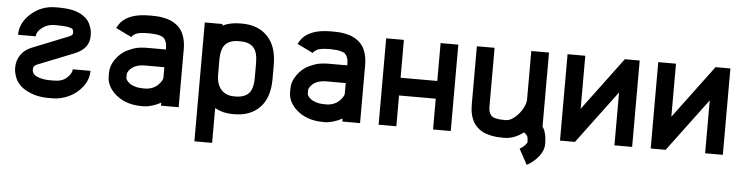

<svg xmlns="http://www.w3.org/2000/svg" viewBox="-44 -715 4287 1107"><g transform="rotate(5 2099.5 -162.0)"><path d="M37.1 -335.4Q37.1 -404.8 97.4 -458.5Q157.7 -512.2 240.7 -512.2H251Q304.7 -512.2 338.9 -504.4Q370.6 -497.1 393.6 -482.7Q416.5 -468.3 427.7 -453.6Q439 -439 445.6 -420.2Q452.1 -401.4 453.4 -391.1Q454.6 -380.9 454.6 -369.6V-363.8Q454.6 -291 370.6 -257.3L159.2 -172.9Q139.6 -164.6 139.6 -147V-140.1Q139.6 -126.5 149.7 -116.5Q159.7 -106.4 175.5 -100.8Q191.4 -95.2 208 -92.8Q224.6 -90.3 240.7 -90.3H267.6Q314 -90.3 341.3 -115.5Q368.7 -140.6 368.7 -164.6H471.2Q471.2 -114.3 439.5 -72.8Q407.7 -31.2 361.3 -9.5Q314.9 12.2 267.6 12.2H240.7Q171.4 12.2 115.2 -17.6Q90.3 -30.8 73.2 -49.6Q56.2 -68.4 49.1 -86.9Q42 -105.5 39.6 -117.9Q37.1 -130.4 37.1 -140.1V-147Q37.1 -187 58.8 -219Q80.6 -251 121.1 -267.6L334.5 -353Q340.8 -355.5 346.4 -360.8Q352.1 -366.2 352.1 -370.6V-376.5Q352.1 -389.2 346.2 -395.5Q340.3 -401.9 318.1 -405.8Q295.9 -409.7 251 -409.7H240.7Q202.1 -409.7 170.9 -386Q139.6 -362.3 139.6 -335.4Z M792.5 -90.3Q816.4 -90.3 836.9 -99.1Q857.4 -107.9 869.1 -120.4Q880.9 -132.8 887.2 -143.6Q893.6 -154.3 893.6 -160.6V-222.7H782.7Q716.8 -222.7 689 -182.6Q681.2 -171.4 681.2 -164.6V-142.1Q681.2 -136.7 686.5 -128.7Q691.9 -120.6 702.9 -111.8Q713.9 -103 735.1 -96.7Q756.3 -90.3 782.7 -90.3ZM597.2 -423.8Q611.3 -448.2 618.2 -456.1Q666.5 -512.2 782.7 -512.2H792.5Q812.5 -512.2 828.6 -511.2Q844.7 -510.3 866.7 -505.9Q888.7 -501.5 905.8 -494.4Q922.9 -487.3 940.4 -473.9Q958 -460.4 969.7 -442.4Q981.4 -424.3 988.8 -397Q996.1 -369.6 996.1 -335.4V0H893.6V-17.6Q870.1 -4.4 845 3.2Q819.8 10.7 806.2 11.7L792.5 12.2H782.7Q683.1 12.2 622.1 -46.9Q578.6 -89.8 578.6 -142.1V-164.6Q578.6 -203.1 605 -241.2Q618.7 -261.2 636.7 -276.6Q654.8 -292 673.6 -300.5Q692.4 -309.1 708.5 -314.7Q724.6 -320.3 741.9 -322.3Q759.3 -324.2 766.8 -324.7Q774.4 -325.2 782.7 -325.2H893.6V-335.4Q893.6 -355.5 888.2 -369.4Q882.8 -383.3 875.5 -390.6Q868.2 -397.9 853 -402.3Q837.9 -406.7 826.2 -407.7Q814.5 -408.7 792.5 -409.7H782.7Q755.4 -409.7 736.6 -406.5Q717.8 -403.3 708.3 -397.5Q698.7 -391.6 695.3 -388.2Q691.9 -384.8 689 -378.9Z M1206.1 -208.5Q1206.1 -151.4 1233.6 -120.8Q1261.2 -90.3 1307.6 -90.3H1317.4Q1367.2 -90.3 1392.8 -116.2Q1418.5 -142.1 1418.5 -208.5V-291.5Q1418.5 -357.4 1392.8 -383.5Q1367.2 -409.7 1317.4 -409.7H1307.6Q1257.8 -409.7 1231.9 -383.5Q1206.1 -357.4 1206.1 -291.5ZM1206.1 188H1103.5V-500H1206.1V-490.7Q1250 -512.2 1307.6 -512.2H1317.4Q1412.6 -512.2 1466.8 -454.8Q1521 -397.5 1521 -291.5V-208.5Q1521 -101.6 1466.8 -44.7Q1412.6 12.2 1317.4 12.2H1307.6Q1252.4 12.2 1206.1 -13.2Z M1842.3 -90.3Q1866.2 -90.3 1886.7 -99.1Q1907.2 -107.9 1918.9 -120.4Q1930.7 -132.8 1937 -143.6Q1943.4 -154.3 1943.4 -160.6V-222.7H1832.5Q1766.6 -222.7 1738.8 -182.6Q1731 -171.4 1731 -164.6V-142.1Q1731 -136.7 1736.3 -128.7Q1741.7 -120.6 1752.7 -111.8Q1763.7 -103 1784.9 -96.7Q1806.2 -90.3 1832.5 -90.3ZM1647 -423.8Q1661.1 -448.2 1668 -456.1Q1716.3 -512.2 1832.5 -512.2H1842.3Q1862.3 -512.2 1878.4 -511.2Q1894.5 -510.3 1916.5 -505.9Q1938.5 -501.5 1955.6 -494.4Q1972.7 -487.3 1990.2 -473.9Q2007.8 -460.4 2019.5 -442.4Q2031.2 -424.3 2038.6 -397Q2045.9 -369.6 2045.9 -335.4V0H1943.4V-17.6Q1919.9 -4.4 1894.8 3.2Q1869.6 10.7 1856 11.7L1842.3 12.2H1832.5Q1732.9 12.2 1671.9 -46.9Q1628.4 -89.8 1628.4 -142.1V-164.6Q1628.4 -203.1 1654.8 -241.2Q1668.5 -261.2 1686.5 -276.6Q1704.6 -292 1723.4 -300.5Q1742.2 -309.1 1758.3 -314.7Q1774.4 -320.3 1791.7 -322.3Q1809.1 -324.2 1816.7 -324.7Q1824.2 -325.2 1832.5 -325.2H1943.4V-335.4Q1943.4 -355.5 1938 -369.4Q1932.6 -383.3 1925.3 -390.6Q1918 -397.9 1902.8 -402.3Q1887.7 -406.7 1876 -407.7Q1864.3 -408.7 1842.3 -409.7H1832.5Q1805.2 -409.7 1786.4 -406.5Q1767.6 -403.3 1758.1 -397.5Q1748.5 -391.6 1745.1 -388.2Q1741.7 -384.8 1738.8 -378.9Z M2255.9 0H2153.3V-500H2255.9V-280.8H2468.3V-500H2570.8V0H2468.3V-178.2H2255.9Z M2780.8 -164.6Q2780.8 -145.5 2783.4 -133.8Q2786.1 -122.1 2794.7 -111.1Q2803.2 -100.1 2822 -95.2Q2840.8 -90.3 2870.6 -90.3H2880.9Q2907.2 -90.3 2934.3 -114Q2961.4 -137.7 2977.3 -167.5Q2993.2 -197.3 2993.2 -218.3V-500H3095.7V-71.8Q3119.6 -38.6 3119.6 27.3Q3119.6 64.5 3091.8 99.6Q3064 134.8 3023.9 156.2L2975.1 66.4Q2988.8 59.1 2999.3 49.3Q3009.8 39.6 3013.2 33.2L3017.1 27.3Q3017.1 2.9 3013.2 -6.6Q3009.3 -16.1 2993.2 -28.8V-29.8Q2939 12.2 2880.9 12.2H2870.6Q2835 12.2 2805.7 6.1Q2776.4 0 2756.8 -10Q2737.3 -20 2722.4 -34.7Q2707.5 -49.3 2699.5 -64.2Q2691.4 -79.1 2686.3 -97.9Q2681.2 -116.7 2679.7 -131.8Q2678.2 -147 2678.2 -164.6V-500H2780.8Z M3203.1 0V-500H3305.7V-192.9L3534.7 -500H3620.6V0H3518.1V-306.2L3289.6 0Z M3728 0V-500H3830.6V-192.9L4059.6 -500H4145.5V0H4043V-306.2L3814.5 0Z"/></g></svg>

Font: Anka/Coder Condensed
Style: Bold
Weight: 700
Width: 4
Monospace: yes
Version: Version 001.100